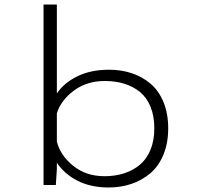

<svg xmlns="http://www.w3.org/2000/svg" viewBox="-20 -820 890 851"><path d="M173 0V-800H232V-406Q265 -454 324.2 -482.5Q383.5 -511 463.5 -511Q517.5 -511 564 -495.5Q610.5 -480 647 -449.2Q683.5 -418.5 704.5 -367.8Q725.5 -317 725.5 -251Q725.5 -185 704.2 -134Q683 -83 646 -51.8Q609 -20.5 562.2 -4.8Q515.5 11 461 11Q382 11 323.5 -19Q265 -49 232 -99V-71L227.5 0ZM444.5 -461Q363.5 -461 306.2 -417.5Q249 -374 232 -317.5V-192.5Q247.5 -131 304.5 -85Q361.5 -39 443.5 -39Q490 -39 529.2 -51.5Q568.5 -64 599 -89Q629.5 -114 646.8 -155.5Q664 -197 664 -251Q664 -306 647 -347.2Q630 -388.5 599.5 -413Q569 -437.5 530.2 -449.2Q491.5 -461 444.5 -461Z"/></svg>

Font: League Mono Wide UltraLight
Style: Regular
Weight: 200
Width: 8
Designer: Tyler Finck
Foundry: The League of Moveable Type / Tyler Finck
Version: Version 2.210